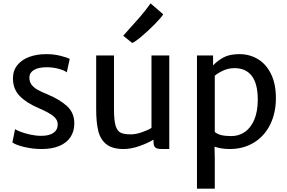

<svg xmlns="http://www.w3.org/2000/svg" viewBox="-20 -891 1731 1158"><path d="M229 -71.8Q276.9 -71.8 302.5 -89.8Q328.1 -107.9 328.1 -140.1Q328.1 -170.9 299.1 -192.9Q270 -214.8 213.4 -238.8Q139.6 -270 98.9 -312Q58.1 -354 58.1 -418Q58.1 -465.3 84.7 -498.3Q111.3 -531.2 156.7 -547.9Q202.1 -564.5 259.3 -564.5Q304.2 -564.5 343.8 -554.7Q383.3 -544.9 400.4 -535.6L382.8 -454.6Q369.1 -466.3 334.5 -475.8Q299.8 -485.4 262.7 -485.4Q211.4 -485.4 184.3 -468.8Q157.2 -452.1 157.2 -423.3Q157.2 -398.9 169.7 -381.3Q182.1 -363.8 205.1 -350.6Q228 -337.4 265.1 -322.3Q336.4 -293.5 382.3 -252.7Q428.2 -211.9 428.2 -147.9Q428.2 -98.1 404.5 -63.2Q380.9 -28.3 336.7 -10.3Q292.5 7.8 231.9 7.8Q177.7 7.8 126.7 -4.4Q75.7 -16.6 54.7 -31.7L70.8 -111.8Q80.1 -105.5 105 -95.9Q129.9 -86.4 163.1 -79.1Q196.3 -71.8 229 -71.8Z M733.4 -687Q791.5 -751 825 -789.8Q858.4 -828.6 888.2 -870.6L964.4 -804.7Q952.6 -785.2 914.1 -745.8Q875.5 -706.5 835 -672.4Q794.4 -638.2 777.3 -631.8L723.1 -675.8ZM1001 -556.6V7.8H959.5Q940.4 7.8 929.2 4.9Q918 2 911.9 -7.3Q905.8 -16.6 905.8 -35.2V-48.8Q867.7 -25.9 818.1 -9Q768.6 7.8 725.6 7.8Q657.7 7.8 621.6 -21Q585.4 -49.8 572.8 -100.8Q560.1 -151.9 560.1 -231.4V-556.6H667.5V-231.9Q667.5 -164.1 677.5 -132.1Q687.5 -100.1 708.3 -90.3Q729 -80.6 769.5 -80.6Q798.8 -80.6 835.7 -93.3Q872.6 -106 893.6 -119.6V-556.6Z M1644 -298.8Q1644 -209.5 1609.4 -139.6Q1574.7 -69.8 1511.5 -31Q1448.2 7.8 1365.2 7.8Q1315.4 7.8 1273.9 -6.3L1275.4 67.9V247.1H1168V-556.6H1265.1V-496.6Q1292.5 -525.4 1328.6 -544.9Q1364.7 -564.5 1424.3 -564.5Q1484.9 -564.5 1534.7 -534.9Q1584.5 -505.4 1614.3 -445.6Q1644 -385.7 1644 -298.8ZM1394.5 -480Q1358.9 -480 1328.9 -466.6Q1298.8 -453.1 1275.4 -434.6V-95.2Q1290.5 -82 1314.7 -76.2Q1338.9 -70.3 1375.5 -70.3Q1421.4 -70.3 1457.5 -95.7Q1493.7 -121.1 1514.2 -170.4Q1534.7 -219.7 1534.7 -289.6Q1534.7 -385.7 1498.8 -432.9Q1462.9 -480 1394.5 -480Z"/></svg>

Font: Merriweather Sans
Style: Regular
Weight: 400
Designer: Eben Sorkin
Foundry: Eben Sorkin
Version: Version 1.006; ttfautohint (v1.4.1) -l 6 -r 50 -G 0 -x 11 -H